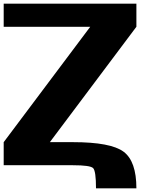

<svg xmlns="http://www.w3.org/2000/svg" viewBox="-20 -895 884 1040"><path d="M0 0V-125L468.8 -750H0V-875H718.8V-750L250 -125H375Q580.1 -125 649.4 -73.2Q718.8 -21.5 718.8 125H500Q500 31.2 484.4 15.6Q468.8 0 375 0Z"/></svg>

Font: CraftyPE
Style: Regular
Weight: 400
Designer: Erek Butcher
Foundry: Haunted Coop
Version: Version 0.018;April 4, 2024;FontCreator 15.0.0.2962 64-bit